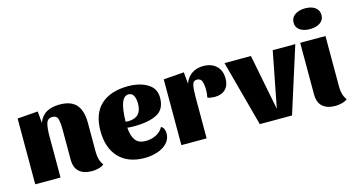

<svg xmlns="http://www.w3.org/2000/svg" viewBox="-82 -1083 2651 1438"><g transform="rotate(-15 1243.5 -364.0)"><path d="M214 -432Q234 -484 275 -507Q316 -530 377 -530Q466 -530 506.5 -483Q547 -436 547 -342V-117Q547 -52 578 -12Q563 1 536.5 8Q510 15 486 15Q421 15 386 -16Q351 -47 351 -110V-340Q351 -395 343 -424.5Q335 -454 301 -454Q263 -454 253 -418.5Q243 -383 243 -320V0H47V-510L206 -522Z M1096 -115Q1096 -70 1066 -39Q1036 -8 989.5 7Q943 22 892 22Q763 22 692.5 -52.5Q622 -127 622 -259Q622 -393 696.5 -461.5Q771 -530 908 -530Q996 -530 1057 -494Q1118 -458 1118 -385Q1118 -295 1053 -261.5Q988 -228 874 -228Q841 -228 823 -231Q827 -168 851.5 -133.5Q876 -99 932 -99Q975 -99 1012 -117.5Q1049 -136 1068 -171Q1082 -164 1089 -148.5Q1096 -133 1096 -115ZM822 -278Q830 -276 846 -276Q947 -278 947 -385Q947 -421 935 -445.5Q923 -470 895 -470Q825 -470 822 -278Z M1376 -320V0H1180V-510L1339 -522L1347 -432Q1364 -479 1401.5 -504.5Q1439 -530 1490 -530Q1554 -530 1591.5 -494.5Q1629 -459 1629 -396Q1629 -343 1599 -313.5Q1569 -284 1516 -284Q1503 -284 1485 -286.5Q1467 -289 1460 -294Q1466 -320 1466 -353Q1466 -393 1456.5 -418.5Q1447 -444 1419 -444Q1390 -444 1383 -412.5Q1376 -381 1376 -320Z M1651 -510H1856L1941 -78L2025 -510H2200L2038 0H1788Z M2446 -670Q2446 -632 2415.5 -611Q2385 -590 2336 -590Q2288 -590 2258.5 -610.5Q2229 -631 2229 -668Q2229 -707 2260.5 -728.5Q2292 -750 2340 -750Q2388 -750 2417 -729Q2446 -708 2446 -670ZM2465 -12Q2450 1 2423 8Q2396 15 2372 15Q2308 15 2273 -16Q2238 -47 2238 -110V-510H2434V-117Q2434 -52 2465 -12Z"/></g></svg>

Font: Sansita ExtraBold
Style: Regular
Weight: 800
Designer: Pablo Cosgaya
Foundry: Omnibus-Type
Version: Version 1.006